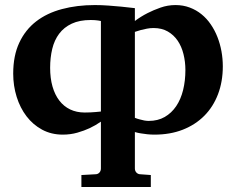

<svg xmlns="http://www.w3.org/2000/svg" viewBox="-20 -520 933 759"><path d="M712.9 -243.2Q712.9 -275.9 705.3 -306.2Q697.8 -336.4 682.4 -359.1Q667 -381.8 643.3 -395.5Q619.6 -409.2 586.9 -409.2Q573.7 -409.2 560.8 -406.7Q547.9 -404.3 537.1 -401.4Q524.4 -397.9 513.2 -394V-54.2Q522.9 -50.3 532.7 -47.9Q541 -45.4 550.3 -43.7Q559.6 -42 567.9 -42Q604 -42 631.1 -57.6Q658.2 -73.2 676.5 -100.3Q694.8 -127.4 703.9 -164.3Q712.9 -201.2 712.9 -243.2ZM513.2 146Q513.2 155.8 519.5 162.4Q525.9 168.9 535.2 168.9L576.2 171.9V219.2H301.8V171.9L356.9 168.9Q366.7 168.9 372.8 162.4Q378.9 155.8 378.9 146V-39.1Q357.9 -24.4 334 -13.2Q313 -3.4 285.9 4.4Q258.8 12.2 228 12.2Q183.1 12.2 146.7 -7.3Q110.4 -26.9 85 -60.1Q59.6 -93.3 45.9 -137Q32.2 -180.7 32.2 -229Q32.2 -299.8 56.2 -351.1Q80.1 -402.3 122.8 -435.3Q165.5 -468.3 224.9 -484.1Q284.2 -500 355 -500Q380.4 -500 408.2 -498Q436 -496.1 459.5 -493.7Q486.8 -491.2 513.2 -487.8V-437Q536.6 -454.6 563.5 -468.3Q586.4 -480 614.7 -490Q643.1 -500 673.8 -500Q704.1 -500 730 -490.2Q755.9 -480.5 776.6 -463.6Q797.4 -446.8 813.2 -423.6Q829.1 -400.4 839.6 -373.5Q850.1 -346.7 855.5 -317.1Q860.8 -287.6 860.8 -257.8Q860.8 -197.3 841.8 -147.5Q822.8 -97.7 787.6 -62.3Q752.4 -26.9 702.6 -7.3Q652.8 12.2 590.8 12.2Q575.7 12.2 562 10.7Q548.3 9.3 537.1 7.3Q524.4 5.4 513.2 2ZM378.9 -437Q374 -438 367.7 -439Q362.3 -439.9 354.7 -440.4Q347.2 -440.9 338.9 -440.9Q294.4 -440.9 263.7 -426.5Q232.9 -412.1 213.9 -386.7Q194.8 -361.3 186.5 -326.7Q178.2 -292 178.2 -252Q178.2 -210.9 187.5 -178.2Q196.8 -145.5 214.4 -122.6Q231.9 -99.6 257.3 -87.4Q282.7 -75.2 314.9 -75.2Q326.2 -75.2 337.4 -75.7Q348.6 -76.2 357.9 -77.1Q368.7 -78.1 378.9 -79.1Z"/></svg>

Font: Charis SIL
Style: Bold
Weight: 700
Foundry: SIL International
Version: Version 4.112